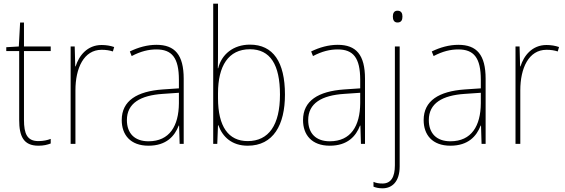

<svg xmlns="http://www.w3.org/2000/svg" viewBox="-20 -780 3065 1041"><path d="M188 -15C127 -15 110 -55 110 -130V-503H255V-528H110V-658H89L82 -528L14 -524V-503H84V-130C84 -42 107 10 188 10C217 10 236 5 255 -2V-27C237 -20 215 -15 188 -15Z M531 -536C453 -536 408 -478 390 -420H388L385 -528H363V0H389V-290C389 -410 434 -510 531 -510C555 -510 574 -507 592 -501L599 -525C579 -532 556 -536 531 -536Z M828 -537C778 -537 729 -523 684 -501L694 -476C743 -502 786 -512 828 -512C912 -512 950 -467 950 -347V-301L862 -295C723 -285 640 -234 640 -129C640 -49 687 10 785 10C882 10 927 -42 949 -99H951L954 0H976V-353C976 -483 928 -537 828 -537ZM863 -271 950 -277V-220C949 -98 900 -14 785 -14C710 -14 668 -57 668 -129C668 -220 741 -263 863 -271Z M1162 -509V-760H1136V0H1158L1162 -101H1164C1187 -37 1238 10 1323 10C1462 10 1525 -103 1525 -267C1525 -444 1461 -538 1335 -538C1245 -538 1181 -485 1163 -410H1161C1162 -438 1162 -481 1162 -509ZM1335 -513C1445 -513 1498 -430 1498 -267C1498 -102 1437 -15 1323 -15C1219 -15 1162 -93 1162 -248V-274C1162 -422 1218 -513 1335 -513Z M1811 -537C1761 -537 1712 -523 1667 -501L1677 -476C1726 -502 1769 -512 1811 -512C1895 -512 1933 -467 1933 -347V-301L1845 -295C1706 -285 1623 -234 1623 -129C1623 -49 1670 10 1768 10C1865 10 1910 -42 1932 -99H1934L1937 0H1959V-353C1959 -483 1911 -537 1811 -537ZM1846 -271 1933 -277V-220C1932 -98 1883 -14 1768 -14C1693 -14 1651 -57 1651 -129C1651 -220 1724 -263 1846 -271Z M2110 -690C2110 -673 2116 -658 2135 -658C2156 -658 2162 -672 2162 -690C2162 -706 2157 -722 2135 -722C2115 -722 2110 -706 2110 -690ZM2054 241C2105 241 2147 206 2147 122V-528H2121V116C2121 180 2100 215 2054 215C2037 215 2020 213 2005 206V232C2017 237 2033 241 2054 241Z M2465 -537C2415 -537 2366 -523 2321 -501L2331 -476C2380 -502 2423 -512 2465 -512C2549 -512 2587 -467 2587 -347V-301L2499 -295C2360 -285 2277 -234 2277 -129C2277 -49 2324 10 2422 10C2519 10 2564 -42 2586 -99H2588L2591 0H2613V-353C2613 -483 2565 -537 2465 -537ZM2500 -271 2587 -277V-220C2586 -98 2537 -14 2422 -14C2347 -14 2305 -57 2305 -129C2305 -220 2378 -263 2500 -271Z M2943 -536C2865 -536 2820 -478 2802 -420H2800L2797 -528H2775V0H2801V-290C2801 -410 2846 -510 2943 -510C2967 -510 2986 -507 3004 -501L3011 -525C2991 -532 2968 -536 2943 -536Z"/></svg>

Font: Noto Sans Gujarati SemiCondensed Thin
Style: Regular
Weight: 100
Width: 4
Designer: Jelle Bosma - Monotype Design Team, Universal Thirst
Foundry: Monotype Imaging Inc.
Version: Version 2.106